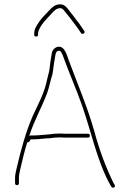

<svg xmlns="http://www.w3.org/2000/svg" viewBox="-20 -853 604 893"><path d="M148 -683C154 -683 157 -686 157 -692V-698C157 -701.3 158.3 -706.7 161 -714C175.8 -746.6 199.4 -767.1 222 -792C231.8 -803 242.4 -815 261 -815C269.7 -815 277.3 -805.6 281 -800C288.4 -789.7 297.5 -781.1 305.5 -770C322.8 -746 341.4 -723.9 357 -699C363.6 -689.7 378.7 -699.6 372 -709C362.8 -721.8 354.5 -735.3 345 -748C331.9 -763.3 319.6 -782.5 306 -798C296.4 -811.4 282.3 -833 261 -833C235.5 -833 222.9 -818.9 208 -804C197 -790.5 180.8 -776.8 171 -763.5C159.8 -748.3 139 -722.8 139 -698V-692C139 -686 142 -683 148 -683ZM126 -205H140C161 -205 191 -210 210 -210C224.9 -212.5 243.2 -214 260 -214C268.7 -213.3 276.7 -213 284 -213H389C395 -213 398 -216 398 -222C398 -228 395 -231 389 -231H284C276.7 -231 269 -231.3 261 -232C242.6 -232 224 -230.7 208 -228L184 -226C173.4 -225 150.4 -223 140 -223H125C121.7 -223 118.7 -222.3 116 -221C138.6 -292.7 174.8 -353.6 199.5 -421C209 -446.9 214.9 -480.6 224 -508C228.3 -529.5 229.7 -555.8 234.5 -578C237.6 -592.5 236.6 -614.4 252 -617C261.7 -619.4 267.5 -605.7 271 -598C300.3 -515.8 333.9 -442.1 363.5 -357C405.9 -234.9 433.8 -96.4 494 9C497.4 14.9 501.4 23.9 510.5 18.5C519.1 13.3 512.6 5.4 509 0C472.8 -72.5 441.6 -157.1 419 -241C386.6 -356.9 339 -466.2 300 -572C290.8 -597.1 280.3 -641.9 248 -635C231.5 -631.2 221.4 -617.2 220 -599C216.6 -580.1 214 -565.7 212 -546C209.7 -522.7 205.7 -509.9 200 -487C187.6 -421.1 157.3 -368.7 132 -313C100.2 -239.9 76.9 -155.2 57 -69C53.9 -55.6 50 -39.5 50 -26V-1C50 5 53 8 59 8C65 8 68 5 68 -1V-26C68 -38.1 71 -51.9 74 -65C83.6 -106.4 94.6 -153.1 107 -192C119.5 -186.6 116.3 -205 126 -205Z"/></svg>

Font: HoneyBee
Style: BLn
Weight: 100
Foundry: Cannot Into Space Fonts
Version: Version 0.89